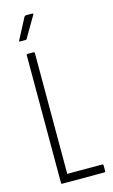

<svg xmlns="http://www.w3.org/2000/svg" viewBox="-128 -888 553 936"><g transform="rotate(-15 148.5 -419.5)"><path d="M64 0Q59 0 59 -6V-649Q59 -655 64 -655H95Q100 -655 100 -649V-40H276Q282 -40 282 -34V-6Q282 0 276 0ZM45 -723Q42 -723 41 -724.5Q40 -726 42 -729L97 -834Q101 -839 105 -839H137Q141 -839 142 -836.5Q143 -834 140 -831L79 -727Q78 -723 71 -723Z"/></g></svg>

Font: Sofia Sans Extra Condensed Light
Style: Regular
Weight: 300
Designer: Botio Nikoltchev, Ani Petrova
Foundry: lettersoup
Version: Version 4.101